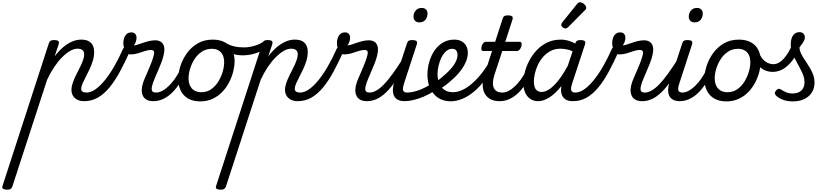

<svg xmlns="http://www.w3.org/2000/svg" viewBox="-248 -864 7242 1672"><path d="M-189 788Q-205 788 -219 781Q-233 774 -226 755L176 -483Q183 -503 192.5 -509Q202 -515 221 -515Q252 -515 260.5 -505.5Q269 -496 262 -476L228 -373Q263 -420 301.5 -452.5Q340 -485 379.5 -502Q419 -519 459 -519Q498 -519 522.5 -506.5Q547 -494 559.5 -469.5Q572 -445 572 -411Q572 -373 560.5 -335.5Q549 -298 532.5 -262.5Q516 -227 499 -195Q482 -163 470.5 -136.5Q459 -110 459 -91Q459 -74 471 -66Q483 -58 505 -58Q519 -58 525.5 -46.5Q532 -35 529.5 -20.5Q527 -6 515.5 5.5Q504 17 483 17Q434 17 404 -10Q374 -37 374 -82Q374 -109 385 -141Q396 -173 412.5 -206.5Q429 -240 446 -273.5Q463 -307 474 -337Q485 -367 485 -392Q485 -414 471 -427Q457 -440 427 -440Q396 -440 361.5 -420Q327 -400 291.5 -364Q256 -328 223 -278.5Q190 -229 162 -169L-141 762Q-146 775 -156 781.5Q-166 788 -189 788Z M484 17Q465 17 459 5.5Q453 -6 457.5 -20.5Q462 -35 474.5 -46.5Q487 -58 506 -58Q543 -58 583.5 -86.5Q624 -115 665.5 -166Q707 -217 747 -286.5Q787 -356 823 -437Q827 -448 839 -451.5Q851 -455 863.5 -452Q876 -449 883 -440.5Q890 -432 884 -419Q840 -321 796.5 -240.5Q753 -160 705.5 -102.5Q658 -45 604 -14Q550 17 484 17Z M1088 17Q1049 17 1026.5 3Q1004 -11 994.5 -34Q985 -57 986.5 -85Q988 -113 997 -140Q1002 -157 1014 -185Q1026 -213 1040.5 -246Q1055 -279 1068.5 -313.5Q1082 -348 1090 -378Q1098 -408 1091.5 -418.5Q1085 -429 1066 -429Q1042 -429 1012.5 -419Q983 -409 952 -399.5Q921 -390 890 -390Q870 -390 855.5 -404.5Q841 -419 833.5 -442Q826 -465 826 -490Q826 -513 833.5 -534Q841 -555 856.5 -568.5Q872 -582 896 -582Q919 -582 930 -568.5Q941 -555 941 -535Q941 -520 935.5 -502.5Q930 -485 918 -469Q931 -469 951.5 -475.5Q972 -482 997.5 -491Q1023 -500 1050.5 -506.5Q1078 -513 1104 -513Q1134 -513 1154.5 -499Q1175 -485 1181.5 -454.5Q1188 -424 1174 -372Q1167 -344 1153.5 -310Q1140 -276 1125 -241.5Q1110 -207 1097.5 -177Q1085 -147 1080 -128Q1069 -94 1075 -76Q1081 -58 1110 -58Q1124 -58 1130.5 -46.5Q1137 -35 1134.5 -20.5Q1132 -6 1120.5 5.5Q1109 17 1088 17Z M1088 17Q1074 17 1067.5 5.5Q1061 -6 1063.5 -20.5Q1066 -35 1077.5 -46.5Q1089 -58 1110 -58Q1136 -58 1163.5 -72Q1191 -86 1218 -111.5Q1245 -137 1270.5 -172Q1296 -207 1318 -250Q1325 -264 1338 -263.5Q1351 -263 1360 -253Q1369 -243 1364 -229Q1337 -170 1306 -124Q1275 -78 1240 -47Q1205 -16 1167 0.5Q1129 17 1088 17Z M1495 19Q1433 19 1390 -6Q1347 -31 1325.5 -75.5Q1304 -120 1304 -176Q1304 -229 1323 -288.5Q1342 -348 1379.5 -400.5Q1417 -453 1473.5 -486Q1530 -519 1605 -519Q1667 -519 1709.5 -495.5Q1752 -472 1773.5 -429.5Q1795 -387 1795 -331Q1795 -291 1783.5 -243.5Q1772 -196 1748.5 -149.5Q1725 -103 1689 -65Q1653 -27 1604.5 -4Q1556 19 1495 19ZM1505 -61Q1554 -61 1591 -87Q1628 -113 1653 -153.5Q1678 -194 1691 -238.5Q1704 -283 1704 -321Q1704 -360 1691 -386Q1678 -412 1654 -425.5Q1630 -439 1597 -439Q1547 -439 1509 -413.5Q1471 -388 1445.5 -348Q1420 -308 1407 -264Q1394 -220 1394 -183Q1394 -144 1407.5 -116.5Q1421 -89 1446 -75Q1471 -61 1505 -61Z M1865 -382Q1823 -382 1779.5 -394Q1736 -406 1688 -436Q1677 -443 1675.5 -455Q1674 -467 1679.5 -478Q1685 -489 1694.5 -494.5Q1704 -500 1712 -494Q1749 -470 1789.5 -460.5Q1830 -451 1878 -451Q1906 -451 1938 -457.5Q1970 -464 2001 -476.5Q2032 -489 2054 -507Q2064 -515 2073 -510.5Q2082 -506 2087.5 -495.5Q2093 -485 2092.5 -473.5Q2092 -462 2082 -455Q2044 -426 2005.5 -410Q1967 -394 1931.5 -388Q1896 -382 1865 -382Z M1671 788Q1655 788 1641 781Q1627 774 1634 755L2036 -483Q2043 -503 2052.5 -509Q2062 -515 2081 -515Q2112 -515 2120.5 -505.5Q2129 -496 2122 -476L2088 -373Q2123 -420 2161.5 -452.5Q2200 -485 2239.5 -502Q2279 -519 2319 -519Q2358 -519 2382.5 -506.5Q2407 -494 2419.5 -469.5Q2432 -445 2432 -411Q2432 -373 2420.5 -335.5Q2409 -298 2392.5 -262.5Q2376 -227 2359 -195Q2342 -163 2330.5 -136.5Q2319 -110 2319 -91Q2319 -74 2331 -66Q2343 -58 2365 -58Q2379 -58 2385.5 -46.5Q2392 -35 2389.5 -20.5Q2387 -6 2375.5 5.5Q2364 17 2343 17Q2294 17 2264 -10Q2234 -37 2234 -82Q2234 -109 2245 -141Q2256 -173 2272.5 -206.5Q2289 -240 2306 -273.5Q2323 -307 2334 -337Q2345 -367 2345 -392Q2345 -414 2331 -427Q2317 -440 2287 -440Q2256 -440 2221.5 -420Q2187 -400 2151.5 -364Q2116 -328 2083 -278.5Q2050 -229 2022 -169L1719 762Q1714 775 1704 781.5Q1694 788 1671 788Z M2344 17Q2325 17 2319 5.5Q2313 -6 2317.5 -20.5Q2322 -35 2334.5 -46.5Q2347 -58 2366 -58Q2403 -58 2443.5 -86.5Q2484 -115 2525.5 -166Q2567 -217 2607 -286.5Q2647 -356 2683 -437Q2687 -448 2699 -451.5Q2711 -455 2723.5 -452Q2736 -449 2743 -440.5Q2750 -432 2744 -419Q2700 -321 2656.5 -240.5Q2613 -160 2565.5 -102.5Q2518 -45 2464 -14Q2410 17 2344 17Z M2948 17Q2909 17 2886.5 3Q2864 -11 2854.5 -34Q2845 -57 2846.5 -85Q2848 -113 2857 -140Q2862 -157 2874 -185Q2886 -213 2900.5 -246Q2915 -279 2928.5 -313.5Q2942 -348 2950 -378Q2958 -408 2951.5 -418.5Q2945 -429 2926 -429Q2902 -429 2872.5 -419Q2843 -409 2812 -399.5Q2781 -390 2750 -390Q2730 -390 2715.5 -404.5Q2701 -419 2693.5 -442Q2686 -465 2686 -490Q2686 -513 2693.5 -534Q2701 -555 2716.5 -568.5Q2732 -582 2756 -582Q2779 -582 2790 -568.5Q2801 -555 2801 -535Q2801 -520 2795.5 -502.5Q2790 -485 2778 -469Q2791 -469 2811.5 -475.5Q2832 -482 2857.5 -491Q2883 -500 2910.5 -506.5Q2938 -513 2964 -513Q2994 -513 3014.5 -499Q3035 -485 3041.5 -454.5Q3048 -424 3034 -372Q3027 -344 3013.5 -310Q3000 -276 2985 -241.5Q2970 -207 2957.5 -177Q2945 -147 2940 -128Q2929 -94 2935 -76Q2941 -58 2970 -58Q2984 -58 2990.5 -46.5Q2997 -35 2994.5 -20.5Q2992 -6 2980.5 5.5Q2969 17 2948 17Z M2948 17Q2934 17 2927.5 5.5Q2921 -6 2923.5 -20.5Q2926 -35 2937.5 -46.5Q2949 -58 2970 -58Q2998 -58 3028.5 -75Q3059 -92 3093.5 -127Q3128 -162 3168.5 -217.5Q3209 -273 3258 -350Q3267 -363 3279.5 -361.5Q3292 -360 3299.5 -350.5Q3307 -341 3301 -328Q3248 -233 3202.5 -167Q3157 -101 3115 -60.5Q3073 -20 3032 -1.5Q2991 17 2948 17Z M3277 17Q3237 17 3213.5 3Q3190 -11 3181 -35Q3172 -59 3173.5 -89Q3175 -119 3186 -151L3295 -483Q3301 -503 3310.5 -509Q3320 -515 3340 -515Q3371 -515 3379.5 -505.5Q3388 -496 3381 -476L3273 -145Q3256 -95 3262.5 -76.5Q3269 -58 3298 -58Q3312 -58 3318.5 -46.5Q3325 -35 3323 -20.5Q3321 -6 3309.5 5.5Q3298 17 3277 17ZM3402 -669Q3382 -669 3367.5 -682Q3353 -695 3353 -720Q3353 -747 3371 -771Q3389 -795 3426 -795Q3446 -795 3460.5 -782.5Q3475 -770 3475 -744Q3475 -717 3457.5 -693Q3440 -669 3402 -669Z M3274 17Q3255 17 3249 5.5Q3243 -6 3247.5 -20.5Q3252 -35 3264.5 -46.5Q3277 -58 3296 -58Q3341 -58 3396.5 -77.5Q3452 -97 3512 -136Q3523 -143 3533 -138Q3543 -133 3549 -121Q3555 -109 3554 -96.5Q3553 -84 3543 -77Q3490 -43 3441.5 -22.5Q3393 -2 3350.5 7.5Q3308 17 3274 17Z M3511 -128Q3539 -144 3565 -163Q3591 -182 3614 -203Q3648 -231 3676 -262Q3704 -293 3720 -325Q3736 -357 3736 -385Q3736 -411 3724.5 -425Q3713 -439 3689 -439Q3675 -439 3668.5 -451Q3662 -463 3663.5 -479Q3665 -495 3676 -507Q3687 -519 3708 -519Q3745 -519 3771.5 -504.5Q3798 -490 3812 -464.5Q3826 -439 3826 -405Q3826 -361 3804.5 -315.5Q3783 -270 3746 -227Q3709 -184 3662 -146Q3635 -123 3604.5 -102.5Q3574 -82 3542 -64Z M3678 18Q3636 18 3603 5.5Q3570 -7 3546 -29Q3522 -51 3505.5 -80Q3489 -109 3481.5 -143.5Q3474 -178 3474 -214Q3474 -255 3483 -297.5Q3492 -340 3510.5 -379.5Q3529 -419 3557 -450.5Q3585 -482 3623 -500.5Q3661 -519 3709 -519Q3720 -519 3724.5 -507Q3729 -495 3726 -479Q3723 -463 3713.5 -451Q3704 -439 3689 -439Q3660 -439 3636.5 -418Q3613 -397 3596.5 -363.5Q3580 -330 3571 -291.5Q3562 -253 3562 -218Q3562 -188 3569.5 -160Q3577 -132 3592.5 -110Q3608 -88 3634 -74.5Q3660 -61 3698 -61Q3748 -61 3804.5 -94Q3861 -127 3920.5 -194Q3980 -261 4037 -364Q4041 -372 4053 -370Q4065 -368 4074.5 -359.5Q4084 -351 4078 -338Q4033 -246 3983 -178.5Q3933 -111 3881 -67.5Q3829 -24 3777.5 -3Q3726 18 3678 18Z M4102 17Q4053 17 4020.5 -1.5Q3988 -20 3971.5 -52.5Q3955 -85 3955.5 -128Q3956 -171 3972 -220L4037 -420H3959Q3949 -420 3945 -430Q3941 -440 3946 -460Q3952 -480 3961.5 -490Q3971 -500 3982 -500H4064L4128 -698Q4134 -718 4143.5 -724Q4153 -730 4173 -730Q4204 -730 4212.5 -720.5Q4221 -711 4214 -691L4152 -500H4278Q4289 -500 4293 -490.5Q4297 -481 4292 -460Q4286 -441 4276 -430.5Q4266 -420 4255 -420H4126L4057 -210Q4045 -172 4044.5 -143.5Q4044 -115 4053.5 -96Q4063 -77 4081 -67.5Q4099 -58 4124 -58Q4138 -58 4144.5 -46.5Q4151 -35 4148.5 -20.5Q4146 -6 4134.5 5.5Q4123 17 4102 17Z M4105 17Q4091 17 4084.5 5.5Q4078 -6 4080.5 -20.5Q4083 -35 4094.5 -46.5Q4106 -58 4127 -58Q4153 -58 4180.5 -72Q4208 -86 4235 -111.5Q4262 -137 4287.5 -172Q4313 -207 4335 -250Q4342 -264 4355 -263.5Q4368 -263 4377 -253Q4386 -243 4381 -229Q4354 -170 4323 -124Q4292 -78 4257 -47Q4222 -16 4184 0.5Q4146 17 4105 17Z M4440 17Q4400 17 4371 -2Q4342 -21 4326 -56.5Q4310 -92 4310 -141Q4310 -186 4323 -237.5Q4336 -289 4362.5 -338.5Q4389 -388 4428 -429Q4467 -470 4519 -494.5Q4571 -519 4636 -519Q4678 -519 4720 -503.5Q4762 -488 4795 -463L4780 -394Q4736 -422 4701 -431Q4666 -440 4633 -440Q4585 -440 4547.5 -420.5Q4510 -401 4482 -369Q4454 -337 4436 -298.5Q4418 -260 4409.5 -222Q4401 -184 4401 -153Q4401 -125 4408.5 -104.5Q4416 -84 4431.5 -73.5Q4447 -63 4468 -63Q4504 -63 4544.5 -93Q4585 -123 4627.5 -181Q4670 -239 4712 -321L4739 -279Q4688 -171 4634 -106Q4580 -41 4530.5 -12Q4481 17 4440 17ZM4741 17Q4701 17 4678 2.5Q4655 -12 4645.5 -36Q4636 -60 4638 -89.5Q4640 -119 4650 -151L4760 -483Q4767 -503 4776.5 -509Q4786 -515 4805 -515Q4836 -515 4844.5 -505.5Q4853 -496 4846 -476L4737 -145Q4720 -96 4726.5 -77Q4733 -58 4762 -58Q4776 -58 4782.5 -46.5Q4789 -35 4787 -20.5Q4785 -6 4773.5 5.5Q4762 17 4741 17Z M4741 17Q4722 17 4716 5.5Q4710 -6 4714.5 -20.5Q4719 -35 4731.5 -46.5Q4744 -58 4763 -58Q4800 -58 4840.5 -86.5Q4881 -115 4922.5 -166Q4964 -217 5004 -286.5Q5044 -356 5080 -437Q5084 -448 5096 -451.5Q5108 -455 5120.5 -452Q5133 -449 5140 -440.5Q5147 -432 5141 -419Q5097 -321 5053.5 -240.5Q5010 -160 4962.5 -102.5Q4915 -45 4861 -14Q4807 17 4741 17Z M4674 -616Q4665 -616 4652.5 -625.5Q4640 -635 4640 -646Q4640 -653 4642.5 -659Q4645 -665 4650 -671L4773 -824Q4782 -836 4789 -840Q4796 -844 4804 -844Q4814 -844 4826.5 -837Q4839 -830 4848 -819Q4857 -808 4857 -796Q4857 -788 4853.5 -783Q4850 -778 4844 -773L4703 -631Q4688 -616 4674 -616Z M5345 17Q5306 17 5283.5 3Q5261 -11 5251.5 -34Q5242 -57 5243.5 -85Q5245 -113 5254 -140Q5259 -157 5271 -185Q5283 -213 5297.5 -246Q5312 -279 5325.5 -313.5Q5339 -348 5347 -378Q5355 -408 5348.5 -418.5Q5342 -429 5323 -429Q5299 -429 5269.5 -419Q5240 -409 5209 -399.5Q5178 -390 5147 -390Q5127 -390 5112.5 -404.5Q5098 -419 5090.5 -442Q5083 -465 5083 -490Q5083 -513 5090.5 -534Q5098 -555 5113.5 -568.5Q5129 -582 5153 -582Q5176 -582 5187 -568.5Q5198 -555 5198 -535Q5198 -520 5192.5 -502.5Q5187 -485 5175 -469Q5188 -469 5208.5 -475.5Q5229 -482 5254.5 -491Q5280 -500 5307.5 -506.5Q5335 -513 5361 -513Q5391 -513 5411.5 -499Q5432 -485 5438.5 -454.5Q5445 -424 5431 -372Q5424 -344 5410.5 -310Q5397 -276 5382 -241.5Q5367 -207 5354.5 -177Q5342 -147 5337 -128Q5326 -94 5332 -76Q5338 -58 5367 -58Q5381 -58 5387.5 -46.5Q5394 -35 5391.5 -20.5Q5389 -6 5377.5 5.5Q5366 17 5345 17Z M5345 17Q5331 17 5324.5 5.5Q5318 -6 5320.5 -20.5Q5323 -35 5334.5 -46.5Q5346 -58 5367 -58Q5395 -58 5425.5 -75Q5456 -92 5490.5 -127Q5525 -162 5565.5 -217.5Q5606 -273 5655 -350Q5664 -363 5676.5 -361.5Q5689 -360 5696.5 -350.5Q5704 -341 5698 -328Q5645 -233 5599.5 -167Q5554 -101 5512 -60.5Q5470 -20 5429 -1.5Q5388 17 5345 17Z M5674 17Q5634 17 5610.5 3Q5587 -11 5578 -35Q5569 -59 5570.5 -89Q5572 -119 5583 -151L5692 -483Q5698 -503 5707.5 -509Q5717 -515 5737 -515Q5768 -515 5776.5 -505.5Q5785 -496 5778 -476L5670 -145Q5653 -95 5659.5 -76.5Q5666 -58 5695 -58Q5709 -58 5715.5 -46.5Q5722 -35 5720 -20.5Q5718 -6 5706.5 5.5Q5695 17 5674 17ZM5799 -669Q5779 -669 5764.5 -682Q5750 -695 5750 -720Q5750 -747 5768 -771Q5786 -795 5823 -795Q5843 -795 5857.5 -782.5Q5872 -770 5872 -744Q5872 -717 5854.5 -693Q5837 -669 5799 -669Z M5671 17Q5657 17 5650.5 5.5Q5644 -6 5646.5 -20.5Q5649 -35 5660.5 -46.5Q5672 -58 5693 -58Q5719 -58 5746.5 -72Q5774 -86 5801 -111.5Q5828 -137 5853.5 -172Q5879 -207 5901 -250Q5908 -264 5921 -263.5Q5934 -263 5943 -253Q5952 -243 5947 -229Q5920 -170 5889 -124Q5858 -78 5823 -47Q5788 -16 5750 0.5Q5712 17 5671 17Z M6077 19Q6015 19 5972 -6Q5929 -31 5907.5 -75.5Q5886 -120 5886 -176Q5886 -229 5905 -288.5Q5924 -348 5961.5 -400.5Q5999 -453 6055.5 -486Q6112 -519 6187 -519Q6249 -519 6291.5 -495.5Q6334 -472 6355.5 -429.5Q6377 -387 6377 -331Q6377 -291 6365.5 -243.5Q6354 -196 6330.5 -149.5Q6307 -103 6271 -65Q6235 -27 6186.5 -4Q6138 19 6077 19ZM6087 -61Q6136 -61 6173 -87Q6210 -113 6235 -153.5Q6260 -194 6273 -238.5Q6286 -283 6286 -321Q6286 -360 6273 -386Q6260 -412 6236 -425.5Q6212 -439 6179 -439Q6129 -439 6091 -413.5Q6053 -388 6027.5 -348Q6002 -308 5989 -264Q5976 -220 5976 -183Q5976 -144 5989.5 -116.5Q6003 -89 6028 -75Q6053 -61 6087 -61Z M6481 -238Q6445 -238 6412.5 -252Q6380 -266 6353 -298.5Q6326 -331 6305 -389Q6298 -409 6309 -421Q6320 -433 6336 -432Q6352 -431 6359 -412Q6380 -356 6414 -330.5Q6448 -305 6487 -305Q6533 -305 6576.5 -352.5Q6620 -400 6657 -488Q6664 -505 6677 -508.5Q6690 -512 6701.5 -506.5Q6713 -501 6719 -489Q6725 -477 6719 -462Q6692 -390 6654.5 -340Q6617 -290 6573.5 -264Q6530 -238 6481 -238Z M6655 19Q6605 19 6567 3.5Q6529 -12 6511 -31Q6499 -43 6499.5 -54Q6500 -65 6513 -79Q6525 -91 6535 -91Q6545 -91 6559 -81Q6575 -70 6599 -60Q6623 -50 6652 -50Q6705 -50 6731.5 -76.5Q6758 -103 6758 -150Q6758 -175 6749.5 -201Q6741 -227 6727 -254Q6713 -281 6698 -308.5Q6683 -336 6669 -363.5Q6655 -391 6646.5 -418.5Q6638 -446 6638 -472Q6638 -529 6658.5 -556.5Q6679 -584 6714 -584Q6737 -584 6749 -570.5Q6761 -557 6761 -539Q6761 -521 6748.5 -500Q6736 -479 6714 -452Q6714 -430 6723.5 -407.5Q6733 -385 6748 -361.5Q6763 -338 6779.5 -313Q6796 -288 6811 -261.5Q6826 -235 6835.5 -207Q6845 -179 6845 -148Q6845 -70 6793 -25.5Q6741 19 6655 19Z"/></svg>

Font: Playwrite NL
Style: Regular
Weight: 400
Designer: Veronika Burian, José Scaglione
Foundry: TypeTogether
Version: Version 1.002